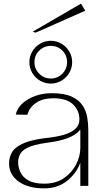

<svg xmlns="http://www.w3.org/2000/svg" viewBox="-20 -1025 557 1059"><path d="M224 14Q135 14 82.5 -24Q30 -62 30 -123Q30 -161 48.5 -189Q67 -217 114 -236.5Q161 -256 245 -265Q291 -270 330.5 -281Q370 -292 394 -313Q418 -334 418 -367Q418 -416 382.5 -449.5Q347 -483 275 -483Q217 -483 181.5 -459.5Q146 -436 135 -404Q134 -401 133 -398Q132 -395 131 -392L67 -393Q68 -398 69.5 -402Q71 -406 72 -410Q83 -438 110.5 -460.5Q138 -483 178 -497Q218 -511 265 -511Q334 -511 374.5 -492.5Q415 -474 435 -444Q455 -414 461 -378.5Q467 -343 467 -310V0H423V-128Q402 -69 350 -27.5Q298 14 224 14ZM224 -12Q288 -12 332 -42Q376 -72 399.5 -117.5Q423 -163 423 -209V-310Q399 -281 355.5 -264Q312 -247 242 -238Q156 -227 118 -202.5Q80 -178 80 -129Q80 -104 92 -76.5Q104 -49 135.5 -30.5Q167 -12 224 -12ZM260 -564Q228 -564 201 -580Q174 -596 158 -623Q142 -650 142 -682Q142 -714 158 -741Q174 -768 201 -784Q228 -800 260 -800Q292 -800 319 -784Q346 -768 362 -741Q378 -714 378 -682Q378 -650 362 -623Q346 -596 319 -580Q292 -564 260 -564ZM260 -592Q298 -592 324 -618.5Q350 -645 350 -682Q350 -720 324 -746Q298 -772 260 -772Q223 -772 196.5 -746Q170 -720 170 -682Q170 -645 196.5 -618.5Q223 -592 260 -592ZM177 -845 160 -850 427 -1005 450 -966Z"/></svg>

Font: Panamera Light
Style: Regular
Weight: 300
Designer: Bastien Sozeau
Foundry: NBR — Bastien Sozeau
Version: Version 3.002; ttfautohint (v1.8.4.7-5d5b);gftools[0.9.33]